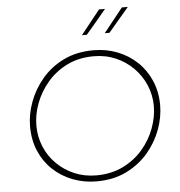

<svg xmlns="http://www.w3.org/2000/svg" viewBox="-61 -992 989 1056"><g transform="rotate(-5 433.5 -463.5)"><path d="M430 7Q360 7 298 -17Q236 -41 189.5 -85Q143 -129 117 -190Q91 -251 91 -326Q91 -392 116 -460Q141 -528 189.5 -585.5Q238 -643 309.5 -678Q381 -713 475 -713Q545 -713 606.5 -689Q668 -665 714.5 -621Q761 -577 787.5 -515.5Q814 -454 814 -380Q814 -314 789 -246Q764 -178 715.5 -121Q667 -64 595.5 -28.5Q524 7 430 7ZM431 -26Q514 -26 579 -58Q644 -90 688.5 -142Q733 -194 756 -256.5Q779 -319 779 -378Q779 -439 756 -493.5Q733 -548 691.5 -590Q650 -632 594.5 -656Q539 -680 473 -680Q390 -680 325.5 -648Q261 -616 216.5 -563.5Q172 -511 149 -449.5Q126 -388 126 -327Q126 -266 148.5 -211.5Q171 -157 212.5 -115.5Q254 -74 309.5 -50Q365 -26 431 -26ZM558 -934Q531 -901 502.5 -867.5Q474 -834 446 -801H419Q445 -834 472 -867.5Q499 -901 525 -934ZM684 -934Q656 -901 627.5 -867.5Q599 -834 571 -801H545Q571 -834 598 -867.5Q625 -901 651 -934Z"/></g></svg>

Font: Josefin Sans ExtraLight
Style: Italic
Weight: 250
Italic angle: -7°
Designer: Santiago Orozco
Foundry: Typemade
Version: Version 2.000